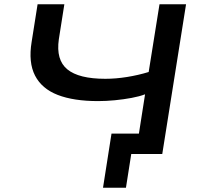

<svg xmlns="http://www.w3.org/2000/svg" viewBox="-20 -725 948 904"><path d="M573 159H465L505 -96H692L677 0H598ZM619 0 663 -281Q637 -271 599.5 -264Q562 -257 521 -253Q480 -249 442 -249Q327 -249 252 -278Q177 -307 145 -369Q113 -431 129 -528L157 -705H283L257 -540Q243 -443 297 -398.5Q351 -354 476 -354Q525 -354 578 -362.5Q631 -371 680 -386L731 -705H856L744 0Z"/></svg>

Font: Nunito Sans 7pt Expanded SemiBold
Style: Italic
Weight: 600
Width: 7
Italic angle: -9°
Designer: Vernon Adams
Foundry: Vernon Adams
Version: Version 3.101;gftools[0.9.27]